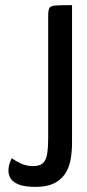

<svg xmlns="http://www.w3.org/2000/svg" viewBox="-20 -720 340 749"><path d="M120 9Q77 9 54 0Q31 -9 22 -23Q13 -37 13 -53Q13 -70 17.5 -82.5Q22 -95 26 -103Q40 -92 62 -82Q84 -72 107 -72Q135 -72 147.5 -83.5Q160 -95 164 -120Q168 -145 168 -183V-659Q168 -680 172.5 -688.5Q177 -697 196 -698.5Q215 -700 261 -700V-164Q261 -125 254.5 -93Q248 -61 231.5 -38.5Q215 -16 188 -3.5Q161 9 120 9Z"/></svg>

Font: Yanone Kaffeesatz Medium
Style: Regular
Weight: 500
Designer: Yanone (Cyrillic: Daniel Pouzeot, Huerta Tipografica, and Cyreal)
Foundry: Yanone
Version: Version 2.003